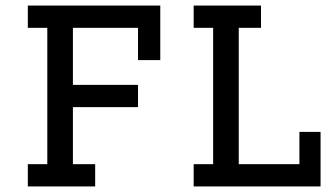

<svg xmlns="http://www.w3.org/2000/svg" viewBox="-20 -670 1192 690"><path d="M80 -650H556V-454H476V-570H242V-365H476V-285H242V-80H322V0H80V-80H150V-570H80ZM676 -650H918V-570H838V-80H1056V-196H1132V0H676V-80H746V-570H676Z"/></svg>

Font: Graduate
Style: Regular
Weight: 400
Version: Version 1.001